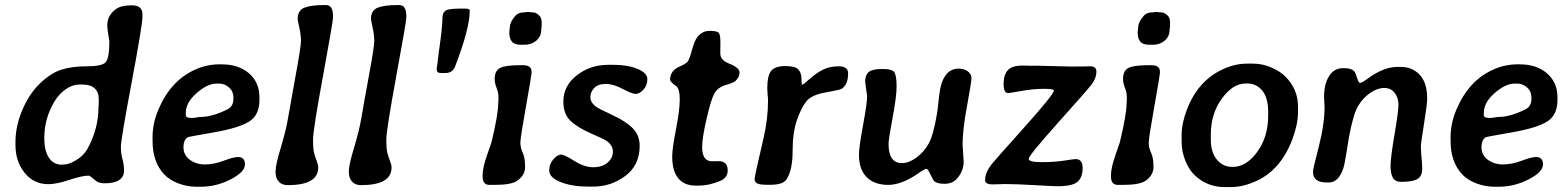

<svg xmlns="http://www.w3.org/2000/svg" viewBox="-20 -741 6277 770"><path d="M311.5 -401.9H297.9Q271.5 -401.9 244.6 -383.8Q217.8 -365.7 198.7 -334.5Q157.7 -266.1 157.7 -189V-184.6Q157.7 -137.2 175.8 -108.9Q193.8 -80.6 228 -80.6L231.9 -81.1H236.3Q255.9 -81.1 285.6 -98.9Q315.4 -116.7 330.1 -143.1Q375 -223.1 375 -313L376 -321.8V-343.8Q376 -371.6 359.6 -386.7Q343.3 -401.9 311.5 -401.9ZM477.5 -57.1Q477.5 -5.9 398.9 -5.9Q376 -5.9 364.3 -16.1Q340.8 -36.6 335.9 -36.6Q309.1 -36.6 257.8 -19.5Q206.5 -2.4 173.8 -2.4Q115.2 -2.4 78.6 -48.1Q42 -93.8 42 -159.2V-171.4Q42 -234.4 69.3 -299.3Q96.7 -364.3 139.9 -406Q183.1 -447.8 225.6 -461.4Q268.1 -475.1 328.6 -475.1Q389.2 -475.1 403.8 -491.5Q418.5 -507.8 418.5 -575.2Q410.2 -625 410.2 -639.6Q410.2 -678.7 444.3 -704.1Q465.3 -719.7 508.3 -719.7Q551.3 -719.7 551.3 -684.1V-673.8Q551.3 -641.6 508.1 -411.1Q464.8 -180.7 464.8 -152.8Q464.8 -125 471.2 -102.5Q477.5 -80.1 477.5 -57.1Z M784.7 -272Q831.1 -272 891.6 -302.2Q916 -314.5 916 -343.3V-350.6Q916 -375 898.4 -390.4Q880.9 -405.8 859.4 -405.8H848.6Q812 -405.8 768.6 -367.7Q725.1 -329.6 725.1 -288.6V-279.8Q725.1 -268.6 741.7 -268.6L746.1 -267.6L749 -268.1H751.5L762.7 -269Q777.3 -272 784.7 -272ZM786.6 7.8H765.6Q731.4 7.8 696.3 -5.1Q661.1 -18.1 639.6 -40.5Q591.8 -90.3 591.8 -176.3V-186.5Q591.8 -187.5 591.8 -189Q591.8 -189.9 591.8 -191.4Q591.8 -247.1 615.7 -302.7Q664.6 -417.5 761.7 -461.4Q808.6 -482.9 859.4 -482.9H870.1Q937 -482.9 978.8 -446.8Q1020.5 -410.6 1020.5 -350.1V-340.3Q1020.5 -279.3 979 -253.4Q937.5 -227.5 836.9 -210Q736.3 -192.4 734.9 -191.4Q715.8 -182.1 715.8 -150.4Q715.8 -118.7 741.5 -100.1Q767.1 -81.5 802.2 -81.5Q837.4 -81.5 877 -96.4Q916.5 -111.3 934.6 -111.3Q962.4 -111.3 962.4 -81.3Q962.4 -51.3 905 -21.7Q847.7 7.8 786.6 7.8Z M1256.3 -69.3Q1256.3 1.5 1133.8 1.5Q1110.8 1.5 1097.9 -12.7Q1085 -26.9 1085 -53Q1085 -79.1 1106 -148.7Q1127 -218.3 1135 -266.8Q1143.1 -315.4 1165 -434.6Q1187 -553.7 1187 -577.1Q1187 -600.6 1180.4 -630.4Q1173.8 -660.2 1173.8 -664.6Q1173.8 -699.2 1200.2 -710Q1227.1 -720.7 1279.3 -720.7H1287.6Q1315.4 -720.7 1315.4 -677.7V-669.4Q1315.4 -653.8 1275.4 -436.3Q1235.4 -218.8 1235.4 -180.9Q1235.4 -143.1 1240 -126.2Q1244.6 -109.4 1250.5 -94.5Q1256.3 -79.6 1256.3 -69.3Z M1550.3 -69.3Q1550.3 1.5 1427.7 1.5Q1404.8 1.5 1391.8 -12.7Q1378.9 -26.9 1378.9 -53Q1378.9 -79.1 1399.9 -148.7Q1420.9 -218.3 1429 -266.8Q1437 -315.4 1459 -434.6Q1481 -553.7 1481 -577.1Q1481 -600.6 1474.4 -630.4Q1467.8 -660.2 1467.8 -664.6Q1467.8 -699.2 1494.1 -710Q1521 -720.7 1573.2 -720.7H1581.5Q1609.4 -720.7 1609.4 -677.7V-669.4Q1609.4 -653.8 1569.3 -436.3Q1529.3 -218.8 1529.3 -180.9Q1529.3 -143.1 1533.9 -126.2Q1538.6 -109.4 1544.4 -94.5Q1550.3 -79.6 1550.3 -69.3Z M1843.3 -706.5Q1863.8 -706.5 1863.8 -699.2V-696.8Q1863.8 -627 1805.2 -474.6Q1794.9 -448.2 1767.1 -448.2H1747.6Q1731.4 -448.2 1731.4 -462.9V-466.3Q1735.4 -489.7 1735.4 -497.1L1737.8 -514.2Q1739.7 -527.8 1739.7 -531.7L1742.7 -552.2Q1748 -589.8 1749 -600.3Q1750 -610.8 1752.2 -632.1Q1754.4 -653.3 1754.4 -669.9Q1754.4 -704.1 1791.5 -704.6L1794.9 -705.1L1797.9 -705.6L1820.3 -706.5Z M2152.3 -651.9V-634.3L2150.4 -620.6Q2150.4 -594.7 2130.9 -578.1Q2111.3 -561.5 2085 -561.5H2069.3Q2043.5 -561.5 2033 -574Q2022.5 -586.4 2022.5 -610.8L2023.4 -622.1L2024.9 -633.3Q2024.9 -652.3 2046.9 -677.7Q2058.6 -691.4 2082 -691.4L2094.7 -692.9H2101.6Q2107.4 -691.4 2117.7 -691.4Q2127.9 -691.4 2140.1 -681.2Q2152.3 -670.9 2152.3 -651.9ZM2064.9 -479.5H2077.6Q2111.8 -479.5 2111.8 -453.6V-447.8Q2111.8 -439.9 2089.4 -314.2Q2066.9 -188.5 2066.9 -168.5Q2066.9 -148.4 2076.4 -128.2Q2085.9 -107.9 2085.9 -72.3Q2085.9 -36.6 2051.8 -14.6Q2028.3 0.5 1962.4 0.5H1942.9Q1915.5 0.5 1915.5 -32.7V-39.1Q1915.5 -68.4 1933.3 -119.1Q1951.2 -169.9 1951.2 -170.9Q1978 -282.7 1978 -325.7L1979 -337.4V-353.5Q1979 -369.6 1971.4 -388.9Q1963.9 -408.2 1963.9 -424.3Q1963.9 -457 1985.1 -468.3Q2006.3 -479.5 2064.9 -479.5Z M2418.5 -481H2441.9Q2498 -481 2537.1 -464.6Q2576.2 -448.2 2576.2 -423.3Q2576.2 -398.4 2560.3 -381.3Q2544.4 -364.3 2529.5 -364.3Q2514.6 -364.3 2477.5 -384.3Q2440.4 -404.3 2409.2 -404.3Q2377.9 -404.3 2362.8 -387.9Q2347.7 -371.6 2347.7 -351.1Q2347.7 -330.6 2369.1 -314Q2379.4 -305.7 2435.1 -280Q2490.7 -254.4 2518.1 -226.1Q2545.4 -197.8 2545.4 -156.2Q2545.4 -78.6 2488 -35.6Q2430.7 7.3 2359.9 7.3H2336.9Q2274.4 7.3 2228.5 -10.7Q2182.6 -28.8 2182.6 -57.6Q2182.6 -84 2199.5 -102.5Q2216.3 -121.1 2229.7 -121.1Q2243.2 -121.1 2283.4 -95.7Q2323.7 -70.3 2359.1 -70.3Q2394.5 -70.3 2416.3 -88.6Q2438 -106.9 2438 -133.3Q2438 -159.7 2408.7 -178.7Q2403.8 -182.1 2349.6 -206.1Q2295.4 -230 2267.3 -257.1Q2239.3 -284.2 2239.3 -333.5Q2239.3 -397 2293.2 -439Q2347.2 -481 2418.5 -481Z M2795.9 -151.4Q2795.9 -94.2 2835 -94.2Q2835.4 -94.2 2836.4 -94.2Q2855 -94.7 2862.3 -94.7Q2898.4 -94.7 2898.4 -57.1Q2898.4 -28.3 2868.7 -15.6Q2824.7 3.4 2779.3 3.4H2769.5Q2724.1 3.4 2700 -26.1Q2675.8 -55.7 2675.8 -113.8Q2675.8 -144.5 2690.9 -222.2Q2706.1 -299.8 2706.1 -342.8Q2706.1 -385.7 2691.4 -396Q2667.5 -412.6 2667.5 -421.4Q2667.5 -458 2705.6 -474.1Q2731.4 -485.4 2738.3 -494.6Q2745.1 -503.9 2755.4 -541.5Q2765.6 -579.1 2777.3 -593.3Q2796.9 -617.2 2825.9 -617.2Q2855 -617.2 2862.3 -609.4Q2869.1 -602.1 2869.1 -572.3Q2869.1 -570.3 2869.1 -568.4Q2868.7 -535.2 2868.7 -526.9Q2868.7 -500 2902.3 -486.8Q2945.8 -469.7 2945.8 -450.4Q2945.8 -431.2 2928.7 -415.5Q2921.4 -409.2 2890.1 -399.9Q2858.9 -390.6 2845.2 -366.5Q2831.5 -342.3 2813.7 -264.9Q2795.9 -187.5 2795.9 -151.4Z M3071.3 0H3054.7Q3026.9 0 3016.6 -5.4Q3006.3 -10.7 3006.3 -22.7Q3006.3 -34.7 3041.5 -184.1Q3060.1 -263.2 3060.1 -337.9L3059.6 -351.1L3058.6 -357.4L3057.1 -385.3Q3057.1 -439 3073.2 -457.5Q3089.4 -476.1 3129.4 -476.1Q3169.4 -476.1 3181.9 -462.2Q3194.3 -448.2 3194.3 -424.8Q3194.3 -401.4 3197.8 -401.4Q3201.2 -401.4 3227.8 -425Q3254.4 -448.7 3281 -461.9Q3307.6 -475.1 3344.5 -475.1Q3381.3 -475.1 3381.3 -446.3Q3381.3 -401.9 3355.5 -384.8Q3348.6 -380.4 3291.3 -370.4Q3233.9 -360.4 3213.1 -333.7Q3192.4 -307.1 3175.5 -257.8Q3158.7 -208.5 3158.7 -134.8Q3158.7 -61 3135.3 -22.9Q3121.1 0 3071.3 0Z M3543.5 -163.6Q3543.5 -86.9 3597.2 -86.9Q3625 -86.9 3655.3 -109.1Q3685.5 -131.3 3704.3 -165Q3723.1 -198.7 3737.8 -285.2Q3740.2 -298.3 3744.9 -344.5Q3749.5 -390.6 3759.3 -415.5Q3780.3 -465.8 3823.7 -465.8Q3846.7 -465.8 3861.3 -454.8Q3876 -443.8 3876 -428.2Q3876 -412.6 3858.2 -316.4Q3840.3 -220.2 3840.3 -161.6L3844.7 -93.8Q3844.7 -53.2 3815.9 -22.5Q3798.3 -3.9 3767.3 -3.9Q3736.3 -3.9 3725.1 -16.1Q3721.7 -20 3711.2 -42Q3700.7 -64 3696.3 -64Q3688.5 -64 3668 -49.3Q3597.7 0.5 3542.2 0.5Q3486.8 0.5 3455.8 -30.5Q3424.8 -61.5 3424.8 -120.1Q3424.8 -150.9 3441.2 -239.3Q3457.5 -327.6 3457.5 -354.5L3449.7 -413.1Q3449.7 -440.4 3464.1 -452.4Q3478.5 -464.4 3519.5 -464.4Q3560.5 -464.4 3568.1 -449Q3575.7 -433.6 3575.7 -393.6Q3575.7 -353.5 3559.6 -268.3Q3543.5 -183.1 3543.5 -163.6Z M3930.7 -18.6Q3930.7 -47.9 3956.1 -81.5Q3962.4 -90.3 4084.5 -226.6Q4206.5 -362.8 4206.5 -377.9Q4206.5 -384.8 4165.5 -384.8Q4124.5 -384.8 4076.4 -376.2Q4028.3 -367.7 4022.5 -367.7Q4004.9 -367.7 4004.9 -404.5Q4004.9 -441.4 4022 -459.7Q4039.1 -478 4079.1 -478H4090.8L4102.5 -477.5H4139.2L4277.8 -474.1L4327.6 -474.6Q4340.3 -475.1 4351.6 -475.1Q4377 -475.1 4377 -454.1Q4377 -426.3 4356 -399.9Q4335 -373.5 4220.2 -245.4Q4105.5 -117.2 4105.5 -104Q4105.5 -90.8 4157.5 -90.8Q4209.5 -90.8 4247.8 -96.9Q4286.1 -103 4293.9 -103Q4321.8 -103 4321.8 -66.7Q4321.8 -30.3 4301.8 -12.2Q4281.7 5.9 4219.7 5.9Q4204.6 5.9 4129.9 1.5Q4055.2 -2.9 4009.3 -2.9L3960.9 -1.5Q3930.7 -1.5 3930.7 -18.6Z M4672.4 -651.9V-634.3L4670.4 -620.6Q4670.4 -594.7 4650.9 -578.1Q4631.3 -561.5 4605 -561.5H4589.4Q4563.5 -561.5 4553 -574Q4542.5 -586.4 4542.5 -610.8L4543.5 -622.1L4544.9 -633.3Q4544.9 -652.3 4566.9 -677.7Q4578.6 -691.4 4602.1 -691.4L4614.7 -692.9H4621.6Q4627.4 -691.4 4637.7 -691.4Q4647.9 -691.4 4660.2 -681.2Q4672.4 -670.9 4672.4 -651.9ZM4585 -479.5H4597.7Q4631.8 -479.5 4631.8 -453.6V-447.8Q4631.8 -439.9 4609.4 -314.2Q4586.9 -188.5 4586.9 -168.5Q4586.9 -148.4 4596.4 -128.2Q4606 -107.9 4606 -72.3Q4606 -36.6 4571.8 -14.6Q4548.3 0.5 4482.4 0.5H4462.9Q4435.5 0.5 4435.5 -32.7V-39.1Q4435.5 -68.4 4453.4 -119.1Q4471.2 -169.9 4471.2 -170.9Q4498 -282.7 4498 -325.7L4499 -337.4V-353.5Q4499 -369.6 4491.5 -388.9Q4483.9 -408.2 4483.9 -424.3Q4483.9 -457 4505.1 -468.3Q4526.4 -479.5 4585 -479.5Z M4835.9 -200.7V-182.1Q4835.9 -129.4 4860.4 -100.6Q4884.8 -71.8 4920.4 -71.8H4925.3Q4978 -71.8 5022 -131.8Q5065.9 -191.9 5065.9 -277.3V-291.5Q5065.9 -349.6 5042 -377.9Q5018.1 -406.2 4982.4 -406.2H4977.5L4973.1 -405.8Q4924.3 -405.8 4880.1 -345.5Q4835.9 -285.2 4835.9 -200.7ZM4916 9.3H4891.6Q4818.8 9.3 4768.1 -41.5Q4747.1 -62.5 4732.9 -98.6Q4718.8 -134.8 4718.8 -172.9V-196.8Q4718.8 -197.8 4718.8 -198.7Q4718.8 -245.6 4739.7 -300.8Q4783.7 -417 4884.3 -463.4Q4932.6 -485.8 4981 -485.8H5004.9Q5043 -485.8 5078.1 -470.7Q5113.3 -455.6 5135.3 -433.6Q5185.5 -383.3 5185.5 -313.5V-290Q5185.1 -241.2 5162.6 -181.6Q5116.7 -60.5 5019.5 -15.6Q4965.8 9.3 4916 9.3Z M5413.1 -452.6Q5416 -448.7 5422.4 -428.7Q5428.7 -408.7 5434.1 -408.7Q5441.9 -408.7 5462.4 -423.8Q5527.8 -472.7 5584.5 -472.7H5597.2Q5644 -472.7 5673.8 -440.9Q5703.6 -409.2 5703.6 -345.2Q5703.6 -323.2 5690.9 -244.4Q5678.2 -165.5 5678.2 -153.3L5678.7 -143.1Q5679.7 -128.9 5679.7 -121.6L5682.6 -91.3Q5683.6 -78.1 5683.6 -64.5Q5683.6 -34.7 5664.6 -23.2Q5645.5 -11.7 5598.6 -11.7Q5575.2 -11.7 5565.9 -28.3Q5556.6 -44.9 5556.6 -76.2Q5556.6 -107.4 5572.5 -200.9Q5588.4 -294.4 5588.4 -321.8Q5588.4 -349.1 5573.2 -368.7Q5558.1 -388.2 5531 -388.2Q5503.9 -388.2 5475.1 -368.4Q5446.3 -348.6 5426.8 -316.4Q5407.2 -284.2 5389.6 -189.5Q5389.6 -188.5 5380.9 -134.5Q5372.1 -80.6 5367.2 -65.9Q5347.7 -9.3 5310.5 -9.3H5300.3Q5272.5 -9.3 5259.3 -20Q5246.1 -30.8 5246.1 -47.9V-59.1Q5246.1 -63.5 5269 -153.3Q5292 -243.2 5292 -312.5L5290 -351.6Q5290 -413.1 5317.9 -446.3Q5335.9 -467.8 5368.9 -467.8Q5401.9 -467.8 5413.1 -452.6Z M5990.2 -272Q6036.6 -272 6097.2 -302.2Q6121.6 -314.5 6121.6 -343.3V-350.6Q6121.6 -375 6104 -390.4Q6086.4 -405.8 6064.9 -405.8H6054.2Q6017.6 -405.8 5974.1 -367.7Q5930.7 -329.6 5930.7 -288.6V-279.8Q5930.7 -268.6 5947.3 -268.6L5951.7 -267.6L5954.6 -268.1H5957L5968.3 -269Q5982.9 -272 5990.2 -272ZM5992.2 7.8H5971.2Q5937 7.8 5901.9 -5.1Q5866.7 -18.1 5845.2 -40.5Q5797.4 -90.3 5797.4 -176.3V-186.5Q5797.4 -187.5 5797.4 -189Q5797.4 -189.9 5797.4 -191.4Q5797.4 -247.1 5821.3 -302.7Q5870.1 -417.5 5967.3 -461.4Q6014.2 -482.9 6064.9 -482.9H6075.7Q6142.6 -482.9 6184.3 -446.8Q6226.1 -410.6 6226.1 -350.1V-340.3Q6226.1 -279.3 6184.6 -253.4Q6143.1 -227.5 6042.5 -210Q5941.9 -192.4 5940.4 -191.4Q5921.4 -182.1 5921.4 -150.4Q5921.4 -118.7 5947 -100.1Q5972.7 -81.5 6007.8 -81.5Q6043 -81.5 6082.5 -96.4Q6122.1 -111.3 6140.1 -111.3Q6168 -111.3 6168 -81.3Q6168 -51.3 6110.6 -21.7Q6053.2 7.8 5992.2 7.8Z"/></svg>

Font: Averia Libre
Style: Bold Italic
Weight: 700
Italic angle: -6.90001°
Version: Version 1.002